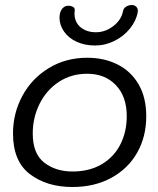

<svg xmlns="http://www.w3.org/2000/svg" viewBox="-20 -748 633 768"><path d="M32 -214Q32 -295 69.5 -364.5Q107 -434 175 -475.5Q243 -517 329 -517Q397 -517 450.5 -490Q504 -463 534.5 -410.5Q565 -358 565 -283Q565 -201 528.5 -137Q492 -73 425 -36.5Q358 0 270 0Q167 0 99.5 -51.5Q32 -103 32 -214ZM487 -283Q487 -362 443.5 -407.5Q400 -453 329 -453Q265 -453 215.5 -420.5Q166 -388 138.5 -333Q111 -278 111 -214Q111 -133 157 -97.5Q203 -62 270 -62Q337 -62 386 -90.5Q435 -119 461 -169.5Q487 -220 487 -283ZM218 -678Q218 -685 220 -695Q224 -709 232.5 -717Q241 -725 253 -725Q264 -725 272 -720.5Q280 -716 279 -706Q278 -701 278 -692Q279 -658 303 -638.5Q327 -619 364 -619Q401 -619 433 -643.5Q465 -668 472 -703Q474 -715 484.5 -721.5Q495 -728 507 -728Q519 -728 526 -720Q533 -712 531 -700Q525 -665 500 -634Q475 -603 438 -584.5Q401 -566 360 -566Q319 -566 286.5 -581Q254 -596 236 -622Q218 -648 218 -678Z"/></svg>

Font: Mali
Style: Italic
Weight: 400
Italic angle: -10°
Version: Version 1.000; ttfautohint (v1.6)